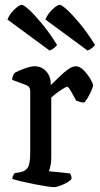

<svg xmlns="http://www.w3.org/2000/svg" viewBox="-20 -774 413 794"><path d="M202 0Q195 0 172 -3.5Q149 -7 121 -12.5Q93 -18 68 -24Q43 -30 31 -34Q31 -42 34.5 -48.5Q38 -55 41 -58L68 -63Q84 -66 94.5 -80.5Q105 -95 105 -143V-397Q105 -415 91 -421L30 -444Q31 -455 34.5 -462.5Q38 -470 41 -473Q57 -482 82.5 -491Q108 -500 123 -500Q152 -500 171 -479Q190 -458 190 -426V-422Q205 -436 223.5 -454.5Q242 -473 260.5 -486.5Q279 -500 294 -500Q310 -500 326.5 -483Q343 -466 354 -447Q365 -428 365 -421Q365 -417 359.5 -403.5Q354 -390 345.5 -374.5Q337 -359 329 -350Q319 -350 309.5 -353Q300 -356 295 -358Q283 -380 273 -397.5Q263 -415 258 -415Q253 -415 238 -405.5Q223 -396 209 -385Q195 -374 192 -371V-123Q192 -102 188.5 -87Q185 -72 182 -66L269 -57Q271 -55 273.5 -49Q276 -43 276 -35Q271 -27 257 -19Q243 -11 227.5 -5.5Q212 0 202 0ZM185 -565 11 -693Q16 -707 27 -721Q38 -735 50.5 -744.5Q63 -754 70 -754Q78 -754 100.5 -733.5Q123 -713 154 -675.5Q185 -638 216 -588Q212 -582 203 -575Q194 -568 185 -565ZM342 -565 168 -693Q173 -707 184 -721Q195 -735 207.5 -744.5Q220 -754 227 -754Q235 -754 257.5 -733.5Q280 -713 311 -675.5Q342 -638 373 -588Q369 -582 360 -575Q351 -568 342 -565Z"/></svg>

Font: Texturina 72pt Medium
Style: Regular
Weight: 500
Designer: Guillermo Torres Carreño
Foundry: Omnibus-Type
Version: Version 1.002; ttfautohint (v1.8.3)